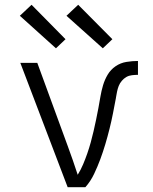

<svg xmlns="http://www.w3.org/2000/svg" viewBox="-20 -783 640 803"><path d="M263 0 65 -520H136L263 -173Q274 -143 284.5 -113Q295 -83 305 -52Q318 -73 327.5 -95.5Q337 -118 345 -141Q353 -164 359.5 -187.5Q366 -211 371.5 -235Q377 -259 382 -283Q387 -307 391.5 -331Q396 -355 400 -379Q404 -403 411 -426.5Q418 -450 430.5 -471Q443 -492 463.5 -506Q484 -520 508.5 -524Q533 -528 557 -528V-470Q545 -470 532 -468.5Q519 -467 508.5 -461Q498 -455 489.5 -445Q481 -435 476.5 -423.5Q472 -412 469.5 -399.5Q467 -387 465 -375V-374Q459 -342 452.5 -309Q446 -276 438 -244Q430 -212 420.5 -180Q411 -148 399.5 -117Q388 -86 373.5 -55.5Q359 -25 337 0ZM410 -581 258 -717 307 -763 450 -619ZM214 -581 63 -717 112 -763 254 -619Z"/></svg>

Font: Iosevka Aile Light
Style: Regular
Weight: 300
Designer: Belleve Invis
Foundry: Belleve Invis
Version: Version 27.3.5; ttfautohint (v1.8.4)